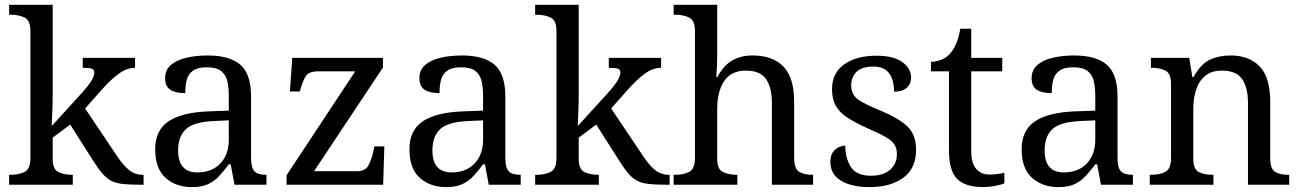

<svg xmlns="http://www.w3.org/2000/svg" viewBox="-20 -762 5365 792"><path d="M17.6 0V-41H25.4Q58.6 -41 82 -53.2Q105.5 -65.4 105.5 -111.3V-634.8Q105.5 -677.7 81.5 -689.5Q57.6 -701.2 25.4 -701.2H17.6V-742.2H197.3V-365.2Q197.3 -352.5 196.8 -332Q196.3 -311.5 195.3 -291Q194.3 -270.5 193.8 -256.3Q193.4 -242.2 193.4 -242.2L315.4 -376Q346.7 -411.1 357.9 -430.2Q369.1 -449.2 369.1 -462.9Q369.1 -475.6 357.4 -479Q345.7 -482.4 321.3 -482.4V-523.4H537.1V-482.4Q503.9 -482.4 470.7 -458.5Q437.5 -434.6 399.4 -391.6L331.1 -314.5L460.9 -121.1Q486.3 -82 511.2 -61.5Q536.1 -41 569.3 -41H572.3V0H558.6Q516.6 0 488.3 -2.9Q460 -5.9 440.9 -15.1Q421.9 -24.4 404.8 -43.5Q387.7 -62.5 367.2 -94.7L269.5 -248L197.3 -194.3V-106.4Q197.3 -63.5 221.2 -52.2Q245.1 -41 277.3 -41H280.3V0Z M771.5 9.8Q706.1 9.8 663.1 -28.3Q620.1 -66.4 620.1 -146.5Q620.1 -224.6 675.3 -261.7Q730.5 -298.8 842.8 -302.7L923.8 -305.7V-364.3Q923.8 -399.4 918 -426.3Q912.1 -453.1 892.6 -468.8Q873 -484.4 833 -484.4Q795.9 -484.4 776.4 -470.7Q756.8 -457 750.5 -433.1Q744.1 -409.2 744.1 -377.9Q703.1 -377.9 682.1 -392.1Q661.1 -406.2 661.1 -439.5Q661.1 -473.6 685.1 -494.1Q709 -514.6 749 -523.9Q789.1 -533.2 836.9 -533.2Q926.8 -533.2 971.2 -495.1Q1015.6 -457 1015.6 -364.3V-111.3Q1015.6 -70.3 1029.3 -55.7Q1043 -41 1076.2 -41H1079.1V0H947.3L931.6 -84H923.8Q903.3 -56.6 883.8 -35.6Q864.3 -14.6 838.4 -2.4Q812.5 9.8 771.5 9.8ZM793.9 -50.8Q853.5 -50.8 888.7 -87.4Q923.8 -124 923.8 -186.5V-265.6L861.3 -262.7Q778.3 -258.8 746.6 -229Q714.8 -199.2 714.8 -141.6Q714.8 -50.8 793.9 -50.8Z M1162.1 0V-39.1L1445.3 -467.8H1293Q1253.9 -467.8 1241.2 -447.8Q1228.5 -427.7 1217.8 -388.7L1216.8 -384.8H1175.8L1185.5 -523.4H1559.6V-483.4L1275.4 -55.7H1453.1Q1487.3 -55.7 1500 -80.1Q1512.7 -104.5 1519.5 -135.7L1524.4 -158.2H1565.4L1560.5 0Z M1820.3 9.8Q1754.9 9.8 1711.9 -28.3Q1668.9 -66.4 1668.9 -146.5Q1668.9 -224.6 1724.1 -261.7Q1779.3 -298.8 1891.6 -302.7L1972.7 -305.7V-364.3Q1972.7 -399.4 1966.8 -426.3Q1960.9 -453.1 1941.4 -468.8Q1921.9 -484.4 1881.8 -484.4Q1844.7 -484.4 1825.2 -470.7Q1805.7 -457 1799.3 -433.1Q1793 -409.2 1793 -377.9Q1752 -377.9 1731 -392.1Q1710 -406.2 1710 -439.5Q1710 -473.6 1733.9 -494.1Q1757.8 -514.6 1797.9 -523.9Q1837.9 -533.2 1885.7 -533.2Q1975.6 -533.2 2020 -495.1Q2064.5 -457 2064.5 -364.3V-111.3Q2064.5 -70.3 2078.1 -55.7Q2091.8 -41 2125 -41H2127.9V0H1996.1L1980.5 -84H1972.7Q1952.1 -56.6 1932.6 -35.6Q1913.1 -14.6 1887.2 -2.4Q1861.3 9.8 1820.3 9.8ZM1842.8 -50.8Q1902.3 -50.8 1937.5 -87.4Q1972.7 -124 1972.7 -186.5V-265.6L1910.2 -262.7Q1827.1 -258.8 1795.4 -229Q1763.7 -199.2 1763.7 -141.6Q1763.7 -50.8 1842.8 -50.8Z M2187.5 0V-41H2195.3Q2228.5 -41 2252 -53.2Q2275.4 -65.4 2275.4 -111.3V-634.8Q2275.4 -677.7 2251.5 -689.5Q2227.5 -701.2 2195.3 -701.2H2187.5V-742.2H2367.2V-365.2Q2367.2 -352.5 2366.7 -332Q2366.2 -311.5 2365.2 -291Q2364.3 -270.5 2363.8 -256.3Q2363.3 -242.2 2363.3 -242.2L2485.4 -376Q2516.6 -411.1 2527.8 -430.2Q2539.1 -449.2 2539.1 -462.9Q2539.1 -475.6 2527.3 -479Q2515.6 -482.4 2491.2 -482.4V-523.4H2707V-482.4Q2673.8 -482.4 2640.6 -458.5Q2607.4 -434.6 2569.3 -391.6L2501 -314.5L2630.9 -121.1Q2656.2 -82 2681.2 -61.5Q2706.1 -41 2739.3 -41H2742.2V0H2728.5Q2686.5 0 2658.2 -2.9Q2629.9 -5.9 2610.8 -15.1Q2591.8 -24.4 2574.7 -43.5Q2557.6 -62.5 2537.1 -94.7L2439.5 -248L2367.2 -194.3V-106.4Q2367.2 -63.5 2391.1 -52.2Q2415 -41 2447.3 -41H2450.2V0Z M2758.8 0V-41H2766.6Q2799.8 -41 2823.2 -53.2Q2846.7 -65.4 2846.7 -111.3V-634.8Q2846.7 -677.7 2822.8 -689.5Q2798.8 -701.2 2766.6 -701.2H2758.8V-742.2H2938.5V-527.3Q2938.5 -509.8 2937.5 -490.7Q2936.5 -471.7 2935.5 -458Q2934.6 -444.3 2934.6 -444.3H2939.5Q2984.4 -533.2 3083 -533.2Q3167 -533.2 3211.4 -487.8Q3255.9 -442.4 3255.9 -341.8V-111.3Q3255.9 -65.4 3276.9 -53.2Q3297.9 -41 3331.1 -41H3334V0H3164.1V-336.9Q3164.1 -400.4 3140.1 -435.5Q3116.2 -470.7 3056.6 -470.7Q2996.1 -470.7 2967.3 -427.7Q2938.5 -384.8 2938.5 -312.5V-106.4Q2938.5 -63.5 2962.4 -52.2Q2986.3 -41 3018.6 -41H3021.5V0Z M3566.4 9.8Q3493.2 9.8 3449.2 -16.6Q3405.3 -43 3405.3 -93.8Q3405.3 -120.1 3416 -134.8Q3426.8 -149.4 3440.9 -155.3Q3455.1 -161.1 3466.8 -161.1Q3466.8 -110.4 3489.7 -73.7Q3512.7 -37.1 3572.3 -37.1Q3624 -37.1 3651.9 -62Q3679.7 -86.9 3679.7 -126Q3679.7 -150.4 3669.4 -166Q3659.2 -181.6 3633.3 -196.8Q3607.4 -211.9 3559.6 -232.4Q3509.8 -254.9 3477.1 -275.9Q3444.3 -296.9 3428.2 -324.7Q3412.1 -352.5 3412.1 -394.5Q3412.1 -460.9 3462.4 -496.6Q3512.7 -532.2 3595.7 -532.2Q3666 -532.2 3702.1 -505.9Q3738.3 -479.5 3738.3 -442.4Q3738.3 -416 3720.2 -399.9Q3702.1 -383.8 3668 -383.8Q3668 -432.6 3647.5 -460Q3627 -487.3 3584 -487.3Q3534.2 -487.3 3512.7 -465.3Q3491.2 -443.4 3491.2 -409.2Q3491.2 -372.1 3519 -352.1Q3546.9 -332 3612.3 -305.7Q3689.5 -273.4 3724.1 -239.3Q3758.8 -205.1 3758.8 -143.6Q3758.8 -67.4 3706.1 -28.8Q3653.3 9.8 3566.4 9.8Z M4036.1 9.8Q3961.9 9.8 3928.2 -23.9Q3894.5 -57.6 3894.5 -141.6V-467.8H3820.3V-506.8Q3837.9 -506.8 3859.4 -514.2Q3880.9 -521.5 3896.5 -538.1Q3913.1 -555.7 3923.8 -581.1Q3934.6 -606.4 3941.4 -643.6H3986.3V-523.4H4114.3V-467.8H3986.3V-138.7Q3986.3 -88.9 4006.8 -65.4Q4027.3 -42 4060.5 -42Q4078.1 -42 4092.8 -43.9Q4107.4 -45.9 4123 -48.8V-5.9Q4110.4 0 4085 4.9Q4059.6 9.8 4036.1 9.8Z M4345.7 9.8Q4280.3 9.8 4237.3 -28.3Q4194.3 -66.4 4194.3 -146.5Q4194.3 -224.6 4249.5 -261.7Q4304.7 -298.8 4417 -302.7L4498 -305.7V-364.3Q4498 -399.4 4492.2 -426.3Q4486.3 -453.1 4466.8 -468.8Q4447.3 -484.4 4407.2 -484.4Q4370.1 -484.4 4350.6 -470.7Q4331.1 -457 4324.7 -433.1Q4318.4 -409.2 4318.4 -377.9Q4277.3 -377.9 4256.3 -392.1Q4235.4 -406.2 4235.4 -439.5Q4235.4 -473.6 4259.3 -494.1Q4283.2 -514.6 4323.2 -523.9Q4363.3 -533.2 4411.1 -533.2Q4501 -533.2 4545.4 -495.1Q4589.8 -457 4589.8 -364.3V-111.3Q4589.8 -70.3 4603.5 -55.7Q4617.2 -41 4650.4 -41H4653.3V0H4521.5L4505.9 -84H4498Q4477.5 -56.6 4458 -35.6Q4438.5 -14.6 4412.6 -2.4Q4386.7 9.8 4345.7 9.8ZM4368.2 -50.8Q4427.7 -50.8 4462.9 -87.4Q4498 -124 4498 -186.5V-265.6L4435.5 -262.7Q4352.5 -258.8 4320.8 -229Q4289.1 -199.2 4289.1 -141.6Q4289.1 -50.8 4368.2 -50.8Z M4722.7 0V-41H4730.5Q4763.7 -41 4787.1 -53.2Q4810.5 -65.4 4810.5 -111.3V-416Q4810.5 -459 4787.6 -470.7Q4764.6 -482.4 4732.4 -482.4H4727.5V-523.4H4885.7L4898.4 -444.3H4903.3Q4933.6 -499 4971.2 -516.1Q5008.8 -533.2 5055.7 -533.2Q5132.8 -533.2 5176.3 -487.8Q5219.7 -442.4 5219.7 -341.8V-111.3Q5219.7 -65.4 5239.7 -53.2Q5259.8 -41 5293 -41H5297.9V0H5127.9V-336.9Q5127.9 -400.4 5104 -435.5Q5080.1 -470.7 5020.5 -470.7Q4976.6 -470.7 4950.7 -448.7Q4924.8 -426.8 4913.6 -390.6Q4902.3 -354.5 4902.3 -312.5V-106.4Q4902.3 -63.5 4925.3 -52.2Q4948.2 -41 4980.5 -41H4985.4V0Z"/></svg>

Font: Noto Serif Todhri
Style: Regular
Weight: 400
Designer: Mikhail Merkuryev
Version: Version 1.000; ttfautohint (v1.8.4.7-5d5b)